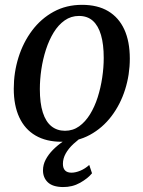

<svg xmlns="http://www.w3.org/2000/svg" viewBox="-20 -576 594 795"><path d="M319.5 -556Q384 -556 428 -529.8Q472 -503.5 494.8 -453.8Q517.5 -404 517.5 -333Q517.5 -267 498 -205.2Q478.5 -143.5 441.5 -94.8Q404.5 -46 352.2 -17.5Q300 11 235 11Q171.5 11 127.2 -14.8Q83 -40.5 60 -89.8Q37 -139 37 -208.5Q37 -276 56.5 -338.2Q76 -400.5 113 -449.8Q150 -499 202.2 -527.5Q254.5 -556 319.5 -556ZM307 -510Q274 -510 247.8 -491.5Q221.5 -473 202.2 -441.5Q183 -410 170.2 -370.5Q157.5 -331 151.2 -289Q145 -247 145 -207Q145 -149 157.2 -110.5Q169.5 -72 193 -53.2Q216.5 -34.5 249 -34.5Q282 -34.5 307.8 -53Q333.5 -71.5 352.8 -102.8Q372 -134 384.5 -173.2Q397 -212.5 403.2 -254.5Q409.5 -296.5 409.5 -336Q409.5 -392.5 398.2 -431Q387 -469.5 364.5 -489.8Q342 -510 307 -510ZM240.5 198.5Q198 198 178 178.8Q158 159.5 158 129.5Q158 106 169.2 84.8Q180.5 63.5 199.2 44.5Q218 25.5 241.8 9.2Q265.5 -7 290.5 -20L312.5 -33L332.5 -18Q305 0.5 284.2 19.8Q263.5 39 252 59.8Q240.5 80.5 240.5 102.5Q240.5 120.5 249.5 129.8Q258.5 139 276 139Q292.5 139 312.5 130.8Q332.5 122.5 349.5 107L361 141.5Q344 162.5 311.8 180.8Q279.5 199 240.5 198.5Z"/></svg>

Font: Merriweather 48pt
Style: Italic
Weight: 400
Italic angle: -7.8°
Version: Version 2.101